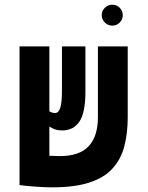

<svg xmlns="http://www.w3.org/2000/svg" viewBox="-20 -782 626 811"><path d="M200.2 9.3Q172.9 9.3 132.6 6.6Q92.3 3.9 63.5 0V-0.5H62.5V-585.9H188.5V-312Q198.7 -304.7 213.4 -304.7Q227.5 -304.7 234.6 -326.9Q241.7 -349.1 241.7 -399.4V-585.9H340.8V-395Q340.8 -306.6 315.7 -268.8Q290.5 -231 242.2 -231Q225.6 -231 212.2 -235.6Q198.7 -240.2 188.5 -247.6V-124Q219.2 -122.6 232.4 -122.6Q315.4 -122.6 354.5 -164.3Q393.6 -206.1 393.6 -287.6V-585.9H519.5V-287.6Q519.5 -219.7 505.4 -165Q491.2 -110.4 456.3 -71.3Q421.4 -32.2 359.1 -11.5Q296.9 9.3 200.2 9.3ZM454.1 -673.8Q436 -673.8 422.9 -686.8Q409.7 -699.7 409.7 -717.8Q409.7 -736.3 422.9 -749.3Q436 -762.2 454.1 -762.2Q472.7 -762.2 485.6 -749.3Q498.5 -736.3 498.5 -717.8Q498.5 -699.7 485.6 -686.8Q472.7 -673.8 454.1 -673.8Z"/></svg>

Font: Cascadia Mono PL
Style: Bold
Weight: 700
Monospace: yes
Designer: Aaron Bell
Foundry: Saja Typeworks
Version: Version 2404.023; ttfautohint (v1.8.4)